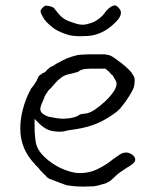

<svg xmlns="http://www.w3.org/2000/svg" viewBox="-20 -683 575 710"><path d="M179 -654Q179 -654 195 -634Q204 -623 212 -617Q220 -611 229 -607Q238 -603 260 -596Q282 -589 299 -593Q316 -597 327 -602Q338 -607 350 -617Q362 -627 367 -635Q372 -643 380 -650Q388 -657 394 -660Q400 -663 405 -663Q410 -663 415 -658Q420 -653 423 -649Q426 -645 427 -639Q428 -633 425 -625Q422 -617 415 -609Q408 -601 398 -592Q388 -583 378 -576Q368 -569 355 -563Q342 -557 330 -554Q318 -551 305 -550Q292 -549 277 -549Q262 -549 247 -551Q232 -553 212 -561Q192 -569 182 -576Q172 -583 161 -593Q150 -603 145 -610Q140 -617 134 -629Q128 -641 131 -646Q134 -651 139 -656Q145 -662 150 -662Q168 -661 179 -654ZM124 -60Q122 -63 116 -68Q114 -71 112 -72Q111 -73 110 -74V-75Q55 -131 55 -208Q55 -242 64.5 -278.5Q74 -315 90 -346H91Q92 -351 95 -355.5Q98 -360 101 -363L102 -364L114 -382Q117 -386 118 -390Q120 -394 122 -399Q124 -402 126.5 -404.5Q129 -407 133 -408L134 -409H136V-411V-413H138H139H140Q142 -414 144 -415Q148 -417 151 -421Q154 -425 158 -428Q162 -431 166 -435Q178 -439 186 -446Q209 -459 227 -467Q245 -474 265 -479Q276 -481 285 -481Q294 -481 305 -482H354Q360 -482 368 -482Q375 -481 384 -479Q391 -477 404 -468Q417 -459 431 -448Q445 -437 457 -425Q468 -414 470 -408L471 -407Q478 -398 478 -387Q478 -365 472 -353Q466 -340 454 -322Q449 -314 444.5 -307.5Q440 -301 434 -294Q429 -287 424 -281.5Q419 -276 412 -270Q375 -242 340 -227Q305 -212 259 -205L232 -201Q215 -196 202 -196Q171 -196 154 -205Q136 -214 117 -234L112 -239L108 -244V-237V-231V-208Q108 -192 110 -175Q111 -158 116 -143Q123 -124 141 -106Q159 -88 181.5 -74Q204 -60 228 -52Q253 -43 275 -43Q309 -43 335 -55Q361 -67 382 -82Q392 -90 401 -96.5Q410 -103 418 -108Q431 -119 447 -119Q457 -119 469 -111Q480 -103 480 -93V-90Q478 -83 473 -79Q466 -73 460 -69H459Q448 -62 436.5 -54.5Q425 -47 415 -39Q407 -32 401 -26L390 -16Q383 -11 376 -7.5Q369 -4 361 -2H360Q343 4 326 6Q308 7 288 7Q268 7 254 5.5Q240 4 226 2L199 -8Q185 -13 165 -21Q163 -21 162 -22Q161 -23 159 -24V-25H158Q154 -27 153 -28L152 -29V-30Q148 -35 144 -38Q140 -41 137 -45Q134 -49 130 -52Q127 -55 124 -60ZM141 -315Q139 -310 134 -299Q129 -286 129 -280Q129 -269 140 -261Q149 -255 161 -251H162Q176 -248 190 -246Q204 -244 212 -244Q222 -244 239 -246Q256 -249 264 -253H265Q275 -260 280 -261Q285 -262 295 -263Q310 -264 330 -277Q349 -290 367 -306.5Q385 -323 398 -341Q411 -359 411 -374Q411 -380 406 -388Q402 -396 397 -404L395 -405V-406Q391 -407 390 -410Q387 -414 384 -416V-417Q379 -421 377 -423L372 -427V-428L371 -429H370H369H313Q305 -429 297 -428Q281 -427 271 -419Q268 -417 266 -416Q265 -416 265 -416Q263 -416 260 -415L246 -411Q234 -409 225 -406Q216 -403 209 -398Q202 -393 195 -387Q188 -380 180 -371Q172 -362 168 -357Q162 -352 157 -346V-345Q154 -340 150 -335Q145 -328 141 -315Z"/></svg>

Font: ToneOZ-Pinyin-Tsuipita-TC
Style: Regular
Weight: 400
Designer: ÂÆ£ÂøóÂáåJeffrey Xuan(jeffreyx@gmail.com, ToneOZ.com) ÈòøÂù§(cjkFonts)
Foundry: ToneOZ
Version: Version 0.24071